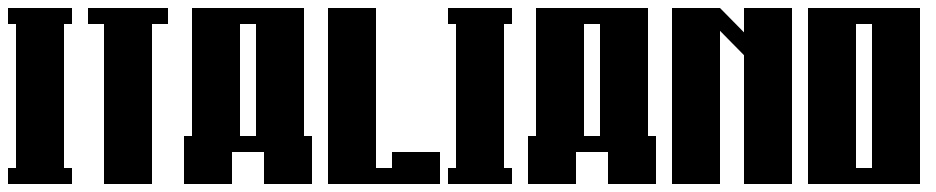

<svg xmlns="http://www.w3.org/2000/svg" viewBox="-20 -460 2340 480"><path d="M0 -440H160V-400H140V-40H160V0H0V-40H20V-400H0Z M200 -440H400V-400H360V0H240V-400H200Z M460 -440H740V-120H760V0H640V-80H560V0H440V-120H460ZM580 -400V-120H620V-400Z M800 -440H920V-40H960V-80H1080V0H800Z M1100 -440H1260V-400H1240V-40H1260V0H1100V-40H1120V-400H1100Z M1320 -440H1600V-120H1620V0H1500V-80H1420V0H1300V-120H1320ZM1440 -400V-120H1480V-400Z M1660 -440H1780L1840 -379V-440H1960V0H1840V-322L1780 -383V0H1660Z M2000 -440H2280V0H2000ZM2120 -400V-40H2160V-400Z"/></svg>

Font: SOV_poster
Style: Bold
Weight: 700
Version: Version 1.00